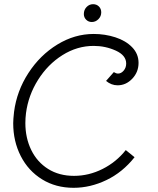

<svg xmlns="http://www.w3.org/2000/svg" viewBox="-20 -873 755 916"><path d="M43 -285Q43 -303 47 -339Q60 -439 115.5 -524.5Q171 -610 253.5 -660.5Q336 -711 427 -711Q481 -711 530.5 -695Q580 -679 610.5 -647.5Q641 -616 641 -573Q641 -529 611 -497.5Q581 -466 541 -466Q511 -466 486 -487L523 -529Q534 -522 543 -522Q558 -522 570 -536Q582 -550 582 -570Q582 -609 532.5 -631.5Q483 -654 427 -654Q348 -654 278 -610Q208 -566 161.5 -492Q115 -418 104 -333Q101 -309 101 -286Q101 -215 129 -157.5Q157 -100 209.5 -67Q262 -34 333 -34Q404 -34 469.5 -67Q535 -100 580 -157L622 -123Q565 -51 488 -14Q411 23 331 23Q246 23 180.5 -17.5Q115 -58 79 -128.5Q43 -199 43 -285ZM380 -806Q380 -826 393 -839.5Q406 -853 424 -853Q441 -853 452 -842Q463 -831 463 -814Q463 -795 449.5 -781.5Q436 -768 418 -768Q402 -768 391 -779Q380 -790 380 -806Z"/></svg>

Font: Bellota
Style: Italic
Weight: 400
Italic angle: -7.5°
Designer: Kemie Guaida
Foundry: Kemie Guaida
Version: Version 4.001